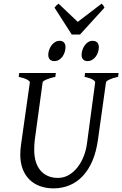

<svg xmlns="http://www.w3.org/2000/svg" viewBox="-20 -1014 668 1049"><path d="M625 -594.2Q594.2 -587.4 577.1 -579.1Q560.1 -570.8 559.1 -564L515.1 -250Q506.3 -186 485.4 -136.5Q464.4 -86.9 433.1 -53.2Q401.9 -19.5 361.1 -2.2Q320.3 15.1 272 15.1Q231.9 15.1 198.5 2.9Q165 -9.3 141.1 -32.7Q117.2 -56.2 104 -90.6Q90.8 -125 90.8 -169.9Q90.8 -195.8 95.2 -226.1L143.1 -564Q144 -569.8 128.9 -578.6Q113.8 -587.4 82 -594.2L85 -615.2H285.2L282.2 -594.2Q251.5 -587.4 232.7 -579.1Q213.9 -570.8 212.9 -564L169.9 -249Q168 -234.9 167.5 -220.7Q167 -206.5 167 -193.8Q167 -159.7 175.3 -131.8Q183.6 -104 200 -84Q216.3 -64 240.7 -53Q265.1 -42 296.9 -42Q328.6 -42 355.5 -57.6Q382.3 -73.2 402.8 -99.1Q423.3 -125 436.8 -158.7Q450.2 -192.4 455.1 -229L500 -564Q501 -569.8 487.3 -578.6Q473.6 -587.4 441.9 -594.2L444.8 -615.2H627.9ZM337.9 -756.3Q337.9 -742.7 333.5 -729.2Q329.1 -715.8 321.3 -704.8Q313.5 -693.8 302 -687Q290.5 -680.2 276.9 -680.2Q261.2 -680.2 252.4 -689Q243.7 -697.8 243.7 -714.4Q243.7 -727.5 248.3 -741Q252.9 -754.4 261 -765.6Q269 -776.9 280.5 -783.9Q292 -791 305.7 -791Q320.8 -791 329.3 -782Q337.9 -772.9 337.9 -756.3ZM520 -756.3Q520 -742.7 515.6 -729.2Q511.2 -715.8 503.2 -704.8Q495.1 -693.8 483.6 -687Q472.2 -680.2 458 -680.2Q442.9 -680.2 434.3 -689Q425.8 -697.8 425.8 -714.4Q425.8 -727.5 430.2 -741Q434.6 -754.4 442.4 -765.6Q450.2 -776.9 461.4 -783.9Q472.7 -791 486.8 -791Q502 -791 511 -782Q520 -772.9 520 -756.3ZM417 -825.2H372.1L277.8 -972.2Q284.7 -981.4 288.6 -984.9Q292.5 -988.3 299.8 -994.1L404.8 -894.5L535.2 -994.1Q541 -988.8 543.7 -985.1Q546.4 -981.4 550.8 -972.2Z"/></svg>

Font: Gentium Plus APac
Style: Italic
Weight: 400
Italic angle: -8°
Designer: J. Victor Gaultney, Annie Olsen, Iska Routamaa, Becca Hirsbrunner
Foundry: SIL International
Version: Version 5.000